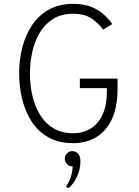

<svg xmlns="http://www.w3.org/2000/svg" viewBox="-20 -732 724 998"><path d="M360.5 12Q285 12 231.5 -18.2Q178 -48.5 144.5 -100.2Q111 -152 95.2 -216.8Q79.5 -281.5 79.5 -350Q79.5 -420.5 96 -485.5Q112.5 -550.5 146.8 -601.5Q181 -652.5 234.2 -682.2Q287.5 -712 360.5 -712Q415 -712 453.8 -696.5Q492.5 -681 519 -657Q545.5 -633 563.5 -607L516 -578Q492.5 -611 456 -635.8Q419.5 -660.5 360.5 -660.5Q297.5 -660.5 254.5 -632.8Q211.5 -605 185 -559.2Q158.5 -513.5 147 -458.8Q135.5 -404 135.5 -350Q135.5 -289.5 148.5 -234Q161.5 -178.5 188.5 -134.5Q215.5 -90.5 258.2 -65Q301 -39.5 360.5 -39.5Q413.5 -39.5 452.8 -64.5Q492 -89.5 513.8 -137.8Q535.5 -186 535.5 -256.5V-274H395V-323.5H591V-272.5Q591 -174.5 561 -111.5Q531 -48.5 478.8 -18.2Q426.5 12 360.5 12ZM336.5 246 322 239.5Q338 217 347.2 190Q356.5 163 358 133Q340 133 328.5 121.8Q317 110.5 317 94.5Q317 76.5 328.5 65Q340 53.5 355.5 53.5Q372.5 53.5 385.2 66.2Q398 79 398 106.5Q398 148 380.2 186.2Q362.5 224.5 336.5 246Z"/></svg>

Font: Overpass ExtraLight
Style: Regular
Weight: 250
Designer: Delve Withrington, Dave Bailey, Thomas Jockin
Foundry: Delve Fonts LLC
Version: Version 4.000